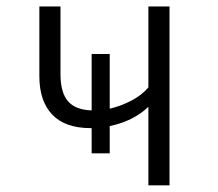

<svg xmlns="http://www.w3.org/2000/svg" viewBox="-20 -558 655 578"><path d="M310.3 -395.4V-230.8Q343.6 -238.5 375.1 -254.9Q406.7 -271.3 426.7 -294.9V-538.5H490.3V0H426.7V-236.4Q380.5 -192.8 310.3 -178.5V-96.4H255.9V-172.3Q254.4 -172.3 252.8 -172.3Q175.9 -172.3 137.2 -213.1Q98.5 -253.8 98.5 -328.2V-538.5H162.1V-335.4Q162.1 -279.5 184.6 -253.3Q207.2 -227.2 255.9 -225.6V-395.4Z"/></svg>

Font: Fira Code Light
Style: Regular
Weight: 300
Monospace: yes
Designer: Carrois Corporate, Edenspiekermann AG, Nikita Prokopov
Foundry: Carrois Corporate, Edenspiekermann AG, Nikita Prokopov
Version: Version 6.000; ttfautohint (v1.8.2) -l 8 -r 50 -G 200 -x 14 